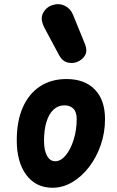

<svg xmlns="http://www.w3.org/2000/svg" viewBox="-20 -879 552 905"><path d="M227.5 6Q149 6 104 -54.5Q59 -115 59 -218Q59 -308 87.5 -372.8Q116 -437.5 168.8 -472Q221.5 -506.5 293.5 -506.5Q378.5 -506.5 426.8 -457.2Q475 -408 475 -317.5Q475 -253.5 454.8 -195.2Q434.5 -137 399.8 -91.8Q365 -46.5 320.5 -20.2Q276 6 227.5 6ZM240 -119Q267 -119 290 -147Q313 -175 327.2 -220.5Q341.5 -266 341.5 -318.5Q341.5 -351 325.8 -366.8Q310 -382.5 283.5 -382.5Q254.5 -382.5 232.8 -362.8Q211 -343 199.2 -305.2Q187.5 -267.5 187.5 -214Q187.5 -170 201.8 -144.5Q216 -119 240 -119ZM352 -591Q328.5 -578 301.5 -583.8Q274.5 -589.5 259 -618L190 -747Q168 -788.5 182.8 -817Q197.5 -845.5 227.5 -855Q257.5 -865 284.8 -852Q312 -839 323.5 -811L380.5 -671.5Q392 -642 383 -622.5Q374 -603 352 -591Z"/></svg>

Font: Edu AU VIC WA NT Pre
Style: Bold
Weight: 700
Designer: Tina and Corey Anderson, Eben Sorkin, Mirko Velimirovic
Foundry: Google for Education
Version: Version 1.001